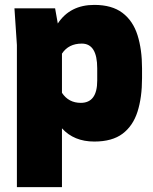

<svg xmlns="http://www.w3.org/2000/svg" viewBox="-20 -564 625 784"><path d="M233 200H49V-380L39 -530H205L216 -468Q266 -544 365 -544Q437 -544 480 -511.5Q523 -479 541.5 -420.5Q560 -362 560 -285V-245Q560 -166 541.5 -108Q523 -50 480.5 -18Q438 14 365 14Q282 14 233 -40ZM310 -144Q377 -144 377 -235V-285Q377 -386 314 -386Q260 -386 233 -345V-185Q260 -144 310 -144Z"/></svg>

Font: Tanohe Sans ExtraBold
Style: Regular
Weight: 800
Designer: Village Type and Design LLC & Cristiano Sobral
Foundry: Cooper Hewitt Smithsonian Design Museum
Version: Version 1.00;September 29, 2021;FontCreator 13.0.0.2655 64-b